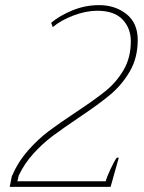

<svg xmlns="http://www.w3.org/2000/svg" viewBox="-20 -730 563 750"><path d="M26 -41Q50 -97 89 -141.5Q128 -186 170 -217.5Q212 -249 277 -292Q351 -341 393 -375Q435 -409 463 -457Q491 -505 491 -569Q491 -620 458.5 -654Q426 -688 360 -688Q316 -688 267 -669.5Q218 -651 186 -624L180 -641Q213 -669 263 -689.5Q313 -710 367 -710Q430 -710 474 -675Q518 -640 518 -574Q518 -504 487 -451Q456 -398 410.5 -360Q365 -322 287 -270Q225 -228 186 -199Q147 -170 111 -130.5Q75 -91 53 -44L48 -22H393Q397 -38 411.5 -69Q426 -100 436 -114H444L412 0H18Z"/></svg>

Font: Trirong Thin
Style: Italic
Weight: 250
Italic angle: -12°
Designer: Katatrad Team
Foundry: CadsonDemak
Version: Version 1.001